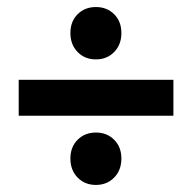

<svg xmlns="http://www.w3.org/2000/svg" viewBox="-20 -604 546 546"><path d="M304.7 -206.5Q325.2 -186 325.2 -153.1Q325.2 -120.1 304.7 -99.1Q284.2 -78.1 252.7 -78.1Q221.2 -78.1 200.7 -99.1Q180.2 -120.1 180.2 -153.1Q180.2 -186 200.7 -206.5Q221.2 -227.1 252.7 -227.1Q284.2 -227.1 304.7 -206.5ZM33.2 -377H473.1V-274.9H33.2ZM304.7 -563.5Q325.2 -543 325.2 -510Q325.2 -477.1 304.7 -456.1Q284.2 -435.1 252.7 -435.1Q221.2 -435.1 200.7 -456.1Q180.2 -477.1 180.2 -510Q180.2 -543 200.7 -563.5Q221.2 -584 252.7 -584Q284.2 -584 304.7 -563.5Z"/></svg>

Font: Montserrat-SemiBold
Style: Regular
Weight: 600
Designer: Julieta Ulanovsky
Foundry: Julieta Ulanovsky
Version: Version 6.001